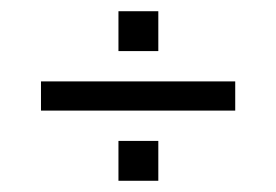

<svg xmlns="http://www.w3.org/2000/svg" viewBox="-20 -559 492 342"><path d="M191 -468V-539H262V-468ZM53 -362V-414H399V-362ZM191 -237V-308H262V-237Z"/></svg>

Font: Big Shoulders Display
Style: Regular
Weight: 400
Designer: Patric King
Foundry: XO Type Co
Version: Version 1.000; ttfautohint (v1.8.2)